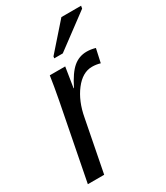

<svg xmlns="http://www.w3.org/2000/svg" viewBox="-184 -815 773 895"><g transform="rotate(-30 202.5 -368.0)"><path d="M350.6 -458Q329.1 -464.4 306.6 -464.4Q255.4 -464.4 214.1 -410.6Q172.9 -356.9 158.2 -275.4L104.5 0H16.6L95.7 -405.3L107.9 -472.7L116.7 -528.3H199.7L182.6 -420.4H184.6Q216.8 -485.4 248 -511.7Q279.3 -538.1 320.3 -538.1Q342.8 -538.1 366.7 -531.2ZM174.3 -586.4 175.8 -596.2 299.3 -736.3H405.3L402.8 -722.2L220.2 -586.4Z"/></g></svg>

Font: Liberation Sans
Style: Italic
Weight: 400
Italic angle: -12°
Designer: Steve Matteson
Foundry: Ascender Corporation
Version: Version 2.1.5